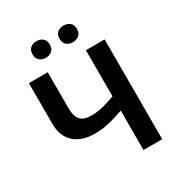

<svg xmlns="http://www.w3.org/2000/svg" viewBox="-211 -1053 1105 1190"><g transform="rotate(-30 342.0 -458.0)"><path d="M600 0H466V-282Q407 -261 358 -249.5Q309 -238 258 -238Q164 -238 111 -286Q58 -334 58 -423V-714H193V-454Q193 -400 216 -373Q239 -346 294 -346Q336 -346 376 -356Q416 -366 466 -384V-714H600ZM167 -856Q167 -888 185 -902Q203 -916 229 -916Q253 -916 271.5 -902Q290 -888 290 -856Q290 -826 271.5 -811.5Q253 -797 229 -797Q203 -797 185 -811.5Q167 -826 167 -856ZM360 -856Q360 -888 378 -902Q396 -916 421 -916Q447 -916 465.5 -902Q484 -888 484 -856Q484 -826 465.5 -811.5Q447 -797 421 -797Q396 -797 378 -811.5Q360 -826 360 -856Z"/></g></svg>

Font: Noto Sans Display SemiBold
Style: Regular
Weight: 600
Designer: Monotype Design Team
Foundry: Monotype Imaging Inc.
Version: Version 2.003